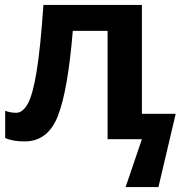

<svg xmlns="http://www.w3.org/2000/svg" viewBox="-20 -564 744 778"><path d="M555 -103V-544H156Q144 -370 128.5 -275Q113 -180 92.5 -143.5Q72 -107 46 -107Q22 -107 1 -115V-5Q30 9 80 9Q174 9 214.5 -94Q255 -197 275 -439H416V0H555L489 194H622L692 -103Z"/></svg>

Font: Noto Sans UI
Style: Bold
Weight: 700
Designer: Monotype Design Team
Foundry: Monotype Imaging Inc.
Version: Version 1.901